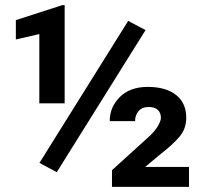

<svg xmlns="http://www.w3.org/2000/svg" viewBox="-20 -731 799 751"><path d="M549.3 -613.3 202.1 -57.6 134.3 -93.8 481.4 -649.4ZM232.9 -710.9V-326.7H133.8V-597.7L42 -576.7V-652.3L223.6 -710.9ZM719.2 -78.1V0H418V-65.4L557.6 -191.9Q585 -216.3 597.2 -237.3Q609.4 -258.3 609.4 -270Q609.4 -289.6 597.4 -301Q585.4 -312.5 562 -312.5Q535.2 -312.5 521.7 -296.1Q508.3 -279.8 508.3 -257.3H409.2Q409.2 -312.5 449 -351.8Q488.8 -391.1 557.6 -391.1Q629.4 -391.1 668.9 -359.4Q708.5 -327.6 708.5 -270.5Q708.5 -227.5 682.1 -196.3Q655.8 -165 602.1 -123.5L547.9 -78.1Z"/></svg>

Font: Vazirmatn FD
Style: Bold
Weight: 700
Designer: Saber Rastikerdar
Foundry: Saber Rastikerdar
Version: Version 33.001